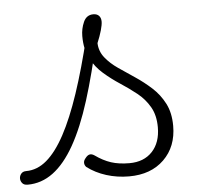

<svg xmlns="http://www.w3.org/2000/svg" viewBox="-130 -606 725 673"><g transform="rotate(-5 233.0 -269.5)"><path d="M-59 17Q-72 17 -78 9.5Q-84 2 -84 -7Q-84 -16 -78 -23.5Q-72 -31 -60 -31Q-21 -31 12.5 -59.5Q46 -88 76.5 -144.5Q107 -201 135.5 -286Q164 -371 191 -483L226 -474Q199 -350 170 -258Q141 -166 106.5 -105Q72 -44 31 -13.5Q-10 17 -59 17ZM298 19Q256 19 218 7Q180 -5 151 -27Q145 -33 144.5 -41.5Q144 -50 152 -59Q159 -68 166.5 -69.5Q174 -71 183 -65Q211 -45 238.5 -36Q266 -27 303 -27Q354 -27 383.5 -58.5Q413 -90 413 -144Q413 -186 396 -215.5Q379 -245 352 -266.5Q325 -288 295 -307.5Q265 -327 238 -350.5Q211 -374 194 -406Q177 -438 177 -485Q177 -511 187.5 -534.5Q198 -558 222 -558Q235 -558 242 -550.5Q249 -543 249 -530Q249 -519 243.5 -499.5Q238 -480 228 -456Q229 -427 247 -404.5Q265 -382 292 -363.5Q319 -345 349 -325Q379 -305 406 -280.5Q433 -256 450 -223Q467 -190 467 -144Q467 -71 421 -26Q375 19 298 19Z"/></g></svg>

Font: Playwrite BE WAL ExtraLight
Style: Regular
Weight: 250
Version: Version 1.002